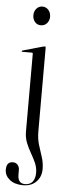

<svg xmlns="http://www.w3.org/2000/svg" viewBox="-59 -651 320 904"><g transform="rotate(5 101.0 -199.0)"><path d="M104 -533.5Q86.5 -533.5 75.8 -546.2Q65 -559 65 -577.5Q65 -596.5 76.2 -609.2Q87.5 -622 104 -622Q121.5 -622 132.8 -609Q144 -596 144 -577.5Q144 -559 132.8 -546.2Q121.5 -533.5 104 -533.5ZM136 -37Q136 0 144.8 28.5Q153.5 57 162.5 83.8Q171.5 110.5 171.5 141Q171.5 176.5 148.5 200.2Q125.5 224 85.5 224Q46 224 22.5 204.8Q-1 185.5 -1 158Q-1 120.5 29.5 120.5Q43.5 120.5 52 130Q60.5 139.5 60.5 155V176Q60.5 218 94.5 218Q118.5 218 130.5 202.8Q142.5 187.5 142.5 160.5Q142.5 136 132.8 114Q123 92 110.2 70.2Q97.5 48.5 87.8 24.2Q78 0 78 -30V-396.5Q78 -401.5 73 -401.5H28Q25 -401.5 25 -404Q25 -406.5 28 -407.5L123.5 -434.5Q130 -436 132 -436Q136 -436 136 -430Z"/></g></svg>

Font: Fraunces 144pt S000 Light
Style: Regular
Weight: 300
Version: Version 1.000; ttfautohint (v1.8.3)